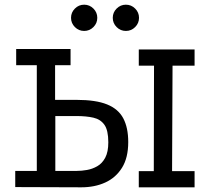

<svg xmlns="http://www.w3.org/2000/svg" viewBox="-20 -799 895 819"><path d="M45 -1V-70H137V-521H49V-590H281V-521H215V-373H307Q389 -373 437 -353.5Q485 -334 506 -294Q527 -254 527 -193Q527 -126 500.5 -83.5Q474 -41 429 -20.5Q384 0 327 0ZM216 -70H308Q328 -70 351 -74Q374 -78 395 -90Q416 -102 429 -126.5Q442 -151 442 -192Q442 -243 425.5 -266.5Q409 -290 378.5 -297Q348 -304 306 -304H216ZM572 0V-69H636L637 -519H572V-588H810V-519H716L714 -69H810V0ZM517 -779Q540 -779 556.5 -762.5Q573 -746 573 -723Q573 -700 556.5 -683.5Q540 -667 517 -667Q494 -667 477.5 -683.5Q461 -700 461 -723Q461 -746 477.5 -762.5Q494 -779 517 -779ZM339 -779Q362 -779 378.5 -762.5Q395 -746 395 -723Q395 -700 378.5 -683.5Q362 -667 339 -667Q316 -667 299.5 -683.5Q283 -700 283 -723Q283 -746 299.5 -762.5Q316 -779 339 -779Z"/></svg>

Font: Podkova
Style: Regular
Weight: 400
Designer: Ilya Yudin
Foundry: Cyreal (www.cyreal.org)
Version: Version 2.103